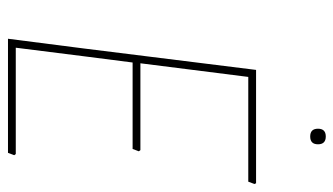

<svg xmlns="http://www.w3.org/2000/svg" viewBox="-202 -654 856 493"><g transform="rotate(90 226.5 -408.0)"><path d="M311 -796Q311 -816 331 -816Q351 -816 351 -796Q351 -776 331 -776Q311 -776 311 -796ZM376 -20 379 -16 373 0H80L105 -195L160 -637H451L453 -633L447 -617H178L143 -340H366L369 -336L363 -320H141L125 -195L103 -20Z"/></g></svg>

Font: Alegreya Sans SC Thin
Style: Italic
Weight: 100
Italic angle: -7°
Designer: Juan Pablo del Peral
Foundry: Huerta Tipografica
Version: Version 2.007